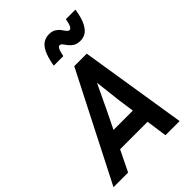

<svg xmlns="http://www.w3.org/2000/svg" viewBox="-288 -1037 1152 1152"><g transform="rotate(-45 288.0 -461.5)"><path d="M416 0 397 -133H164L99 0H-25L322 -680H428L536 0ZM266 -341 218 -243H382L368 -341L348 -513ZM457 -761Q429 -761 412 -771.5Q395 -782 384.5 -796Q374 -810 366 -820.5Q358 -831 348 -831Q340 -831 333 -819Q326 -807 318 -769H237Q248 -832 265 -865.5Q282 -899 304 -911Q326 -923 349 -923Q376 -923 393 -912.5Q410 -902 420 -888Q430 -874 438 -863.5Q446 -853 456 -853Q464 -853 471.5 -865.5Q479 -878 486 -915H567Q557 -852 539.5 -818.5Q522 -785 501 -773Q480 -761 457 -761Z"/></g></svg>

Font: Inria Sans
Style: Bold Italic
Weight: 700
Italic angle: -10°
Designer: Black Foundry Team
Foundry: Black Foundry
Version: Version 1.2; ttfautohint (v1.8.3)